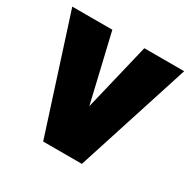

<svg xmlns="http://www.w3.org/2000/svg" viewBox="-124 -650 770 772"><g transform="rotate(30 260.5 -264.0)"><path d="M334 -528.3H519L349.1 0H239.7L236.8 -123ZM280.8 -123.5 278.8 0H169.4L-0.5 -528.3H185.5Z"/></g></svg>

Font: Heebo Black
Style: Regular
Weight: 900
Designer: Oded Ezer
Foundry: Ezer Type House
Version: Version 3.100